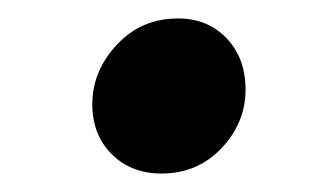

<svg xmlns="http://www.w3.org/2000/svg" viewBox="-20 -433 359 208"><path d="M80 -320Q80 -356 106.5 -384.5Q133 -413 173 -413Q205 -413 225.5 -391.5Q246 -370 246 -336Q246 -300 220 -272.5Q194 -245 155 -245Q122 -245 101 -266Q80 -287 80 -320Z"/></svg>

Font: Nebula Sans Semibold
Style: Regular
Weight: 600
Italic angle: -9°
Designer: Paul D. Hunt for Adobe (as Source Sans)
Foundry: Nebula Entertainment & Broadcasting LLC
Version: Version 1.010